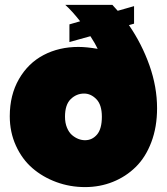

<svg xmlns="http://www.w3.org/2000/svg" viewBox="-20 -760 683 786"><path d="M20 -284.2Q20 -371.1 57.6 -436.3Q95.2 -501.5 158.4 -534.7Q221.7 -567.9 300.8 -567.9Q334 -567.9 379.9 -560.1Q370.1 -581.1 350.1 -611.8L264.2 -587.9V-660.2L308.1 -672.9Q274.9 -715.3 247.1 -740.2H439.9Q443.4 -736.3 450.9 -728Q458.5 -719.7 461.9 -715.8L528.8 -734.9V-663.1L507.8 -657.2Q560.5 -580.6 591.8 -492.4Q623 -404.3 623 -316.9Q623 -240.2 599.6 -178.2Q576.2 -116.2 535.6 -76.4Q495.1 -36.6 441.9 -15.4Q388.7 5.9 328.1 5.9Q266.6 5.9 210.7 -14.6Q154.8 -35.2 112.5 -71.8Q70.3 -108.4 45.2 -163.6Q20 -218.8 20 -284.2ZM246.1 -282.2Q246.1 -256.8 254.2 -237.3Q262.2 -217.8 274.9 -207Q287.6 -196.3 301 -191.2Q314.5 -186 328.1 -186Q357.4 -186 377.2 -209.2Q397 -232.4 397 -282.2Q397 -331.1 374.5 -354Q352.1 -377 324.2 -377Q293 -377 269.5 -354.2Q246.1 -331.5 246.1 -282.2Z"/></svg>

Font: SVN-Poppins Black
Style: Regular
Weight: 900
Designer: Ninad Kale (Devanagari), Jonny Pinhorn (Latin)
Foundry: Indian Type Foundry
Version: Version 3.002 2017